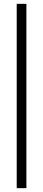

<svg xmlns="http://www.w3.org/2000/svg" viewBox="-20 -811 223 998"><path d="M117.2 -791V167H66.9V-791Z"/></svg>

Font: Resagokr
Style: Light
Weight: 300
Designer: gluk
Foundry: gluk
Version: Version 0.95